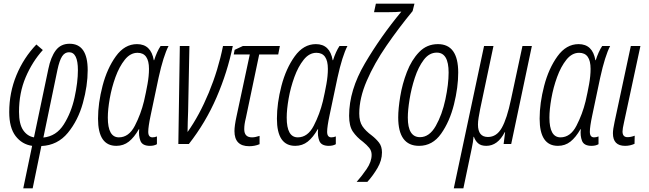

<svg xmlns="http://www.w3.org/2000/svg" viewBox="-20 -780 3518 1040"><path d="M157 240 204 11Q292 7 347.5 -60.5Q403 -128 429 -222Q455 -316 455 -400Q455 -543 357 -543Q309 -543 282 -507Q255 -471 242 -407L164 -36Q128 -42 105.5 -75Q83 -108 83 -174Q83 -277 119 -361.5Q155 -446 212 -509L177 -539Q108 -467 69 -372.5Q30 -278 30 -173Q30 -88 64.5 -43Q99 2 154 10L106 240ZM291 -401Q302 -453 316.5 -475Q331 -497 354 -497Q402 -497 402 -400Q402 -335 384 -252.5Q366 -170 325.5 -106Q285 -42 215 -35Z M732 -80H734Q730 -45 740.5 -17.5Q751 10 792 10Q815 10 830 1V-41Q818 -36 806 -36Q783 -36 783 -66Q783 -94 796 -155L839 -359Q865 -477 893 -531H850Q830 -501 815 -454H813Q798 -541 722 -541Q655 -541 607.5 -475Q560 -409 535.5 -315Q511 -221 511 -137Q511 10 610 10Q649 10 678 -13Q707 -36 732 -80ZM564 -143Q564 -187 574.5 -246.5Q585 -306 605.5 -362.5Q626 -419 656 -456.5Q686 -494 725 -494Q787 -494 787 -407Q787 -369 779 -324.5Q771 -280 760 -232Q743 -162 710.5 -99Q678 -36 624 -36Q564 -36 564 -143Z M1003 0Q1094 -116 1153 -252.5Q1212 -389 1241 -531H1188Q1162 -401 1111 -278Q1060 -155 996 -65Q996 -91 997 -119.5Q998 -148 999 -178L1006 -531H954L946 0Z M1386 1V-44Q1376 -41 1366 -38.5Q1356 -36 1345 -36Q1303 -36 1303 -80Q1303 -94 1305 -108Q1307 -122 1312 -142L1384 -485H1487L1496 -531H1296L1251 -510L1246 -485H1333L1261 -149Q1250 -98 1250 -70Q1250 12 1330 12Q1360 12 1386 1Z M1701 -80H1703Q1699 -45 1709.5 -17.5Q1720 10 1761 10Q1784 10 1799 1V-41Q1787 -36 1775 -36Q1752 -36 1752 -66Q1752 -94 1765 -155L1808 -359Q1834 -477 1862 -531H1819Q1799 -501 1784 -454H1782Q1767 -541 1691 -541Q1624 -541 1576.5 -475Q1529 -409 1504.5 -315Q1480 -221 1480 -137Q1480 10 1579 10Q1618 10 1647 -13Q1676 -36 1701 -80ZM1533 -143Q1533 -187 1543.5 -246.5Q1554 -306 1574.5 -362.5Q1595 -419 1625 -456.5Q1655 -494 1694 -494Q1756 -494 1756 -407Q1756 -369 1748 -324.5Q1740 -280 1729 -232Q1712 -162 1679.5 -99Q1647 -36 1593 -36Q1533 -36 1533 -143Z M1970 205Q2000 172 2024.5 130.5Q2049 89 2049 46Q2049 13 2033 -7.5Q2017 -28 1994 -46Q1960 -71 1943 -96.5Q1926 -122 1926 -165Q1926 -248 1966.5 -342Q2007 -436 2073.5 -532.5Q2140 -629 2215 -720L2225 -760H2016L2006 -714H2083Q2129 -714 2154 -717Q2042 -582 1956.5 -436.5Q1871 -291 1871 -153Q1871 -97 1891.5 -67Q1912 -37 1946 -12Q1967 5 1980 21Q1993 37 1993 59Q1993 96 1966 135.5Q1939 175 1912 205Z M2462 -387Q2462 -541 2352 -541Q2292 -541 2250.5 -498Q2209 -455 2184 -390Q2159 -325 2148 -258Q2137 -191 2137 -144Q2137 10 2250 10Q2323 10 2369.5 -56Q2416 -122 2439 -214.5Q2462 -307 2462 -387ZM2189 -143Q2189 -183 2198.5 -242Q2208 -301 2227 -359Q2246 -417 2275.5 -456Q2305 -495 2346 -495Q2410 -495 2410 -387Q2410 -324 2392.5 -241.5Q2375 -159 2340.5 -98Q2306 -37 2255 -37Q2189 -37 2189 -143Z M2490 240 2535 25Q2543 -12 2545 -39H2547Q2554 -18 2569.5 -4Q2585 10 2614 10Q2676 10 2714 -64H2716L2708 0H2749L2861 -531H2810L2748 -242Q2726 -137 2698 -87.5Q2670 -38 2623 -38Q2569 -38 2569 -105Q2569 -122 2572.5 -143Q2576 -164 2581 -190L2653 -531H2602L2438 240Z M3124 -80H3126Q3122 -45 3132.5 -17.5Q3143 10 3184 10Q3207 10 3222 1V-41Q3210 -36 3198 -36Q3175 -36 3175 -66Q3175 -94 3188 -155L3231 -359Q3257 -477 3285 -531H3242Q3222 -501 3207 -454H3205Q3190 -541 3114 -541Q3047 -541 2999.5 -475Q2952 -409 2927.5 -315Q2903 -221 2903 -137Q2903 10 3002 10Q3041 10 3070 -13Q3099 -36 3124 -80ZM2956 -143Q2956 -187 2966.5 -246.5Q2977 -306 2997.5 -362.5Q3018 -419 3048 -456.5Q3078 -494 3117 -494Q3179 -494 3179 -407Q3179 -369 3171 -324.5Q3163 -280 3152 -232Q3135 -162 3102.5 -99Q3070 -36 3016 -36Q2956 -36 2956 -143Z M3417 -1 3418 -45Q3397 -37 3379 -37Q3352 -37 3352 -68Q3352 -82 3360 -117L3449 -531H3397L3309 -120Q3300 -79 3300 -58Q3300 10 3366 10Q3393 10 3417 -1Z"/></svg>

Font: Noto Sans Display Condensed Light
Style: Italic
Weight: 300
Width: 3
Designer: Monotype Design team
Foundry: Monotype Imaging Inc.
Version: 1.000